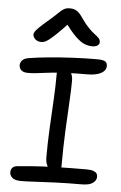

<svg xmlns="http://www.w3.org/2000/svg" viewBox="-64 -1021 678 1076"><g transform="rotate(5 275.5 -483.0)"><path d="M80 -596Q57 -596 44.5 -607Q32 -618 32 -636Q32 -650 43 -662.5Q54 -675 80 -679Q128 -687 192 -693Q256 -699 325.5 -702.5Q395 -706 460 -706Q493 -706 506 -699Q519 -692 519 -673Q519 -647 491 -632Q463 -617 414 -617Q349 -617 302.5 -615Q256 -613 224 -610Q192 -607 168 -603.5Q144 -600 123.5 -598Q103 -596 80 -596ZM283 -56Q258 -56 242 -77Q226 -98 226 -133Q226 -220 230.5 -303Q235 -386 239 -462Q243 -538 243 -600Q243 -624 250.5 -636.5Q258 -649 276 -649Q299 -649 315.5 -627.5Q332 -606 332 -575Q332 -530 328 -458Q324 -386 319.5 -293.5Q315 -201 315 -93Q315 -56 283 -56ZM97 11Q63 11 47.5 -1.5Q32 -14 32 -34Q32 -48 40.5 -58Q49 -68 68 -70Q105 -74 141 -76.5Q177 -79 214 -81Q251 -83 290 -84Q329 -85 370.5 -85.5Q412 -86 457 -86Q482 -86 495 -81Q508 -76 513.5 -68.5Q519 -61 519 -50Q519 -30 499.5 -15Q480 0 435 0Q358 0 291.5 2.5Q225 5 175.5 8Q126 11 97 11ZM140 -775Q127 -775 116.5 -780.5Q106 -786 100 -795Q94 -804 94 -813Q94 -820 99 -828.5Q104 -837 121 -854Q138 -871 176 -903Q206 -929 222.5 -945.5Q239 -962 252 -969.5Q265 -977 285 -977Q308 -977 324.5 -966.5Q341 -956 360 -927Q383 -894 402.5 -874.5Q422 -855 437 -844Q452 -833 460 -824Q468 -815 468 -802Q468 -791 457.5 -783.5Q447 -776 428 -776Q404 -776 382 -785.5Q360 -795 332.5 -821.5Q305 -848 267 -901H295Q253 -856 226.5 -830.5Q200 -805 184 -793Q168 -781 158 -778Q148 -775 140 -775Z"/></g></svg>

Font: Shantell Sans
Style: Regular
Weight: 400
Designer: Stephen Nixon, Anya Danilova, Shantell Martin
Foundry: Arrow Type
Version: Version 1.008;[ac192a2d6]